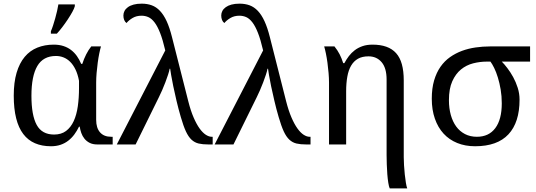

<svg xmlns="http://www.w3.org/2000/svg" viewBox="-20 -790 2930 1050"><path d="M512.2 0Q487.3 0 470.2 -8.8Q453.1 -17.6 441.9 -31.5Q430.7 -45.4 424.6 -62.7Q418.5 -80.1 416 -97.2H412.1Q400.9 -74.2 386.5 -54.7Q372.1 -35.2 353.5 -20.8Q335 -6.3 311.5 1.7Q288.1 9.8 258.8 9.8Q209.5 9.8 171.4 -6.6Q133.3 -22.9 107.4 -56.9Q81.5 -90.8 68.4 -143.1Q55.2 -195.3 55.2 -267.1Q55.2 -339.4 70.8 -392.1Q86.4 -444.8 115 -479Q143.6 -513.2 184.1 -529.5Q224.6 -545.9 273.9 -545.9Q303.2 -545.9 326.7 -538.3Q350.1 -530.8 368.4 -516.8Q386.7 -502.9 400.4 -483.6Q414.1 -464.4 423.8 -440.9H430.2Q438.5 -467.3 451.2 -492.4Q463.9 -517.6 479 -536.1H532.2Q527.8 -521.5 522.9 -497.8Q518.1 -474.1 514.4 -446.8Q510.7 -419.4 508.3 -391.1Q505.9 -362.8 505.9 -338.9V-134.8Q505.9 -90.3 527.1 -66.2Q548.3 -42 587.9 -42H596.2V0ZM275.9 -54.2Q314.9 -54.2 341.1 -73.7Q367.2 -93.3 383.1 -127.7Q398.9 -162.1 405.5 -208.5Q412.1 -254.9 412.1 -309.1V-348.1Q405.3 -384.3 392.8 -409.9Q380.4 -435.5 363.8 -451.9Q347.2 -468.3 327.4 -476.1Q307.6 -483.9 286.1 -483.9Q216.3 -483.9 184.1 -429Q151.9 -374 151.9 -266.1Q151.9 -159.7 180.7 -106.9Q209.5 -54.2 275.9 -54.2ZM258.3 -619.1Q264.2 -632.3 270.3 -651.1Q276.4 -669.9 282 -689.9Q287.6 -710 292.2 -730Q296.9 -750 299.3 -766.1H389.2V-755.9Q386.2 -744.1 375.5 -724.6Q364.7 -705.1 350.3 -683.3Q335.9 -661.6 320.1 -640.9Q304.2 -620.1 291 -606H258.3Z M883.8 -514.2Q870.1 -572.8 855.7 -609.6Q841.3 -646.5 825.2 -667.5Q809.1 -688.5 791.5 -696.3Q773.9 -704.1 753.9 -704.1Q726.1 -704.1 705.1 -691.7Q684.1 -679.2 671.9 -664.1Q663.6 -669.9 659.2 -680.7Q654.8 -691.4 654.8 -705.1Q654.8 -718.3 660.9 -730Q667 -741.7 679.4 -750.7Q691.9 -759.8 710.7 -764.9Q729.5 -770 754.9 -770Q785.2 -770 809.8 -761Q834.5 -752 854.7 -730.7Q875 -709.5 891.4 -674.1Q907.7 -638.7 920.9 -585.9L1009.8 -235.8Q1022.9 -184.1 1038.8 -147.5Q1054.7 -110.8 1071.5 -87.4Q1088.4 -64 1105.5 -53Q1122.6 -42 1137.7 -42H1143.1V0H1119.6Q1088.4 0 1066.4 -5.1Q1044.4 -10.3 1027.3 -26.1Q1010.3 -42 996.6 -71.5Q982.9 -101.1 968.8 -149.9Q955.6 -194.8 945.3 -238.8Q935.1 -282.7 927.5 -318.8Q919.9 -355 915.8 -380.4Q911.6 -405.8 910.6 -414.1H907.7Q905.8 -401.9 899.2 -381.8Q892.6 -361.8 884.3 -339.8Q876 -317.9 866.5 -296.1Q856.9 -274.4 848.6 -257.8L721.7 0H618.7Z M1418.9 -514.2Q1405.3 -572.8 1390.9 -609.6Q1376.5 -646.5 1360.4 -667.5Q1344.2 -688.5 1326.7 -696.3Q1309.1 -704.1 1289.1 -704.1Q1261.2 -704.1 1240.2 -691.7Q1219.2 -679.2 1207 -664.1Q1198.7 -669.9 1194.3 -680.7Q1189.9 -691.4 1189.9 -705.1Q1189.9 -718.3 1196 -730Q1202.1 -741.7 1214.6 -750.7Q1227.1 -759.8 1245.8 -764.9Q1264.6 -770 1290 -770Q1320.3 -770 1345 -761Q1369.6 -752 1389.9 -730.7Q1410.2 -709.5 1426.5 -674.1Q1442.9 -638.7 1456.1 -585.9L1544.9 -235.8Q1558.1 -184.1 1574 -147.5Q1589.8 -110.8 1606.7 -87.4Q1623.5 -64 1640.6 -53Q1657.7 -42 1672.9 -42H1678.2V0H1654.8Q1623.5 0 1601.6 -5.1Q1579.6 -10.3 1562.5 -26.1Q1545.4 -42 1531.7 -71.5Q1518.1 -101.1 1503.9 -149.9Q1490.7 -194.8 1480.5 -238.8Q1470.2 -282.7 1462.6 -318.8Q1455.1 -355 1450.9 -380.4Q1446.8 -405.8 1445.8 -414.1H1442.9Q1440.9 -401.9 1434.3 -381.8Q1427.7 -361.8 1419.4 -339.8Q1411.1 -317.9 1401.6 -296.1Q1392.1 -274.4 1383.8 -257.8L1256.8 0H1153.8Z M1779.3 -338.9Q1779.3 -362.8 1776.9 -391.1Q1774.4 -419.4 1770.8 -446.8Q1767.1 -474.1 1762.2 -497.8Q1757.3 -521.5 1752.9 -536.1H1809.1Q1825.7 -515.6 1837.2 -493.4Q1848.6 -471.2 1856.9 -444.8H1863.3Q1874 -464.8 1887.9 -483.2Q1901.9 -501.5 1920.2 -515.4Q1938.5 -529.3 1962.4 -537.6Q1986.3 -545.9 2017.1 -545.9Q2060.5 -545.9 2092.8 -534.4Q2125 -522.9 2146.2 -499.3Q2167.5 -475.6 2177.7 -438.5Q2188 -401.4 2188 -350.1V69.8Q2188 88.4 2189.5 113.5Q2190.9 138.7 2193.6 163.6Q2196.3 188.5 2199.7 209.5Q2203.1 230.5 2207 240.2H2111.3Q2106.9 231 2103.5 209.7Q2100.1 188.5 2098.1 162.6Q2096.2 136.7 2095.2 108.9Q2094.2 81.1 2094.2 58.1V-355Q2094.2 -418 2066.9 -450Q2039.6 -481.9 1995.1 -481.9Q1960.9 -481.9 1937.7 -468.8Q1914.6 -455.6 1900.1 -430.9Q1885.7 -406.2 1879.4 -370.8Q1873 -335.4 1873 -291V0H1779.3Z M2821.3 -245.1Q2821.3 -120.6 2760.5 -55.4Q2699.7 9.8 2578.1 9.8Q2523.9 9.8 2480.2 -8.1Q2436.5 -25.9 2405.8 -59.3Q2375 -92.8 2358.2 -141.1Q2341.3 -189.5 2341.3 -250Q2341.3 -306.6 2354 -349.9Q2366.7 -393.1 2388.9 -424.8Q2411.1 -456.5 2441.4 -477.8Q2471.7 -499 2506.8 -512Q2542 -524.9 2581.1 -530.5Q2620.1 -536.1 2659.2 -536.1H2878.9V-453.1H2724.1Q2737.8 -439.5 2754.6 -417.5Q2771.5 -395.5 2786.4 -368.4Q2801.3 -341.3 2811.3 -309.8Q2821.3 -278.3 2821.3 -245.1ZM2435.1 -242.2Q2435.1 -198.2 2445.3 -161.4Q2455.6 -124.5 2474.9 -98.1Q2494.1 -71.8 2522.7 -56.9Q2551.3 -42 2587.9 -42Q2653.3 -42 2688.7 -89.4Q2724.1 -136.7 2724.1 -225.1Q2724.1 -264.6 2718 -300.5Q2711.9 -336.4 2702.6 -366.5Q2693.4 -396.5 2682.4 -418.7Q2671.4 -440.9 2662.1 -453.1H2642.1Q2604.5 -453.1 2567.4 -443.6Q2530.3 -434.1 2501 -410.2Q2471.7 -386.2 2453.4 -345.5Q2435.1 -304.7 2435.1 -242.2Z"/></svg>

Font: Droid-TTFautohint Serif
Style: Regular
Weight: 400
Foundry: Ascender Corporation
Version: Version 1.00; ttfautohint (v1.00rc1.4-1a1c-dirty) -l 8 -r 50